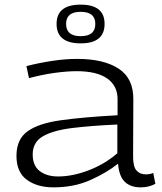

<svg xmlns="http://www.w3.org/2000/svg" viewBox="-20 -798 699 828"><path d="M51 -126Q51 -197 98.5 -231.5Q146 -266 243 -279.5Q340 -293 487 -301V-368Q488 -427 443 -459Q398 -491 311 -491Q268 -491 214.5 -483.5Q161 -476 105 -461L94 -513Q149 -527 205.5 -535.5Q262 -544 313 -544Q427 -544 491.5 -502Q556 -460 555 -369L554 -130Q553 -81 568 -63.5Q583 -46 609 -46Q626 -46 641 -52L650 -5Q621 10 587 10Q544 10 519 -13Q494 -36 489 -92Q440 -53 369.5 -21.5Q299 10 210 10Q141 10 96 -22.5Q51 -55 51 -126ZM121 -132Q121 -84 151 -60.5Q181 -37 231 -37Q292 -37 361 -63Q430 -89 486 -137V-261Q374 -256 292 -246Q210 -236 165.5 -210.5Q121 -185 121 -132ZM328 -611Q224 -611 224 -695Q224 -778 328 -778Q431 -778 431 -695Q431 -611 328 -611ZM328 -642Q391 -642 391 -695Q391 -747 328 -747Q265 -747 265 -695Q265 -642 328 -642Z"/></svg>

Font: Georama Extended Light
Style: Regular
Weight: 300
Width: 7
Designer: Jean-Baptiste Levee
Foundry: Production Type
Version: Version 1.000